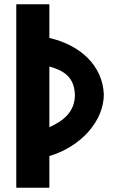

<svg xmlns="http://www.w3.org/2000/svg" viewBox="-20 -880 563 900"><path d="M331.2 -436.4C331.2 -352.2 272.7 -311.7 211.4 -283.7V-568.3C278.3 -549.1 327.3 -520.8 331.2 -436.4ZM211.4 0V-148.5C359.6 -192.5 466.7 -312.8 466.7 -437.8C461.3 -571.2 357.7 -668.7 211.4 -702.1V-860H56.3V0Z"/></svg>

Font: Stormning
Style: Bold
Weight: 400
Designer: Robert Jablonski, Mew Too
Foundry: Cannot Into Space Fonts
Version: Version 0.90